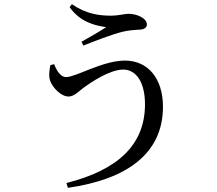

<svg xmlns="http://www.w3.org/2000/svg" viewBox="-20 -832 1040 919"><path d="M221 -520C216 -492 212 -467 221 -443C232 -413 272 -370 308 -370C334 -370 355 -393 376 -409C415 -438 505 -499 570 -499C632 -499 674 -438 674 -333C674 -135 539 -17 298 44L305 67C586 27 760 -96 760 -321C760 -457 688 -542 578 -542C471 -542 344 -463 296 -463C273 -463 253 -488 239 -525ZM488 -702C460 -683 412 -656 370 -632L379 -614C428 -633 513 -667 567 -680C595 -687 626 -689 645 -690C670 -690 683 -700 683 -715C683 -745 635 -766 595 -766C578 -766 546 -757 511 -757C455 -757 392 -765 324 -812L313 -798C369 -718 452 -708 488 -702Z"/></svg>

Font: Source Han Serif JP Medium
Style: Regular
Weight: 500
Designer: Ryoko NISHIZUKA 西塚涼子 (kana & ideographs); Frank Grießhammer (Latin, Greek & Cyrillic); Wenlong ZHANG 张文龙 (bopomofo); San
Foundry: Adobe Systems Incorporated
Version: Version 1.001;PS 1.001;hotconv 16.6.54;makeotf.lib2.5.65590